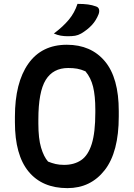

<svg xmlns="http://www.w3.org/2000/svg" viewBox="-20 -951 690 991"><path d="M325 -720Q450 -720 521.5 -634.5Q593 -549 593 -378V-350Q593 -166 520.5 -73Q448 20 328 20Q198 20 127.5 -65.5Q57 -151 57 -320V-348Q57 -524 126 -622Q195 -720 325 -720ZM178 -313Q178 -236 192 -189Q206 -142 228 -117Q248 -109 267 -104.5Q286 -100 311 -100Q363 -100 399 -124.5Q435 -149 453.5 -208Q472 -267 472 -370V-385Q472 -456 460.5 -503Q449 -550 421 -583Q398 -593 378 -596.5Q358 -600 332 -600Q254 -600 216 -538.5Q178 -477 178 -334ZM380 -931Q412 -931 434 -928Q456 -925 475 -918Q488 -914 491 -903Q494 -892 489 -878Q476 -845 453.5 -821Q431 -797 399 -778Q383 -769 367.5 -766.5Q352 -764 330 -764Q311 -764 293.5 -767Q276 -770 258 -778Q305 -813 335 -849Q365 -885 380 -931Z"/></svg>

Font: Recursive Sn Csl St SmB
Style: Regular
Weight: 600
Version: Version 1.079;hotconv 1.0.112;makeotfexe 2.5.65598; ttfautoh